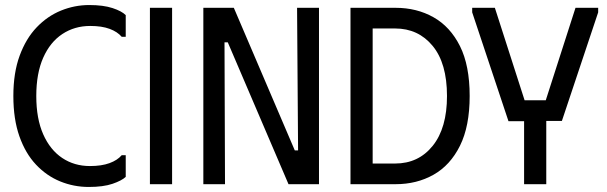

<svg xmlns="http://www.w3.org/2000/svg" viewBox="-20 -731 2411 762"><path d="M33 -350Q33 -442 58 -510Q83 -578 125.5 -622.5Q168 -667 222 -689Q276 -711 334 -711Q390 -711 426.5 -699Q463 -687 479 -671V-585H463Q446 -605 415 -616.5Q384 -628 338 -628Q276 -628 227.5 -596Q179 -564 151.5 -502Q124 -440 124 -350Q124 -260 151.5 -198Q179 -136 227 -104Q275 -72 337 -72Q383 -72 414.5 -83.5Q446 -95 463 -115H479V-29Q463 -14 426.5 -1.5Q390 11 332 11Q273 11 219 -11Q165 -33 123 -77.5Q81 -122 57 -190Q33 -258 33 -350Z M575 -700H663V0H575Z M1159 -700H1246V0H1125L884 -563H871L873 0H787V-700H908L1150 -134H1163Z M1550 -700H1371V0H1550Q1634 0 1700.5 -37.5Q1767 -75 1805.5 -152.5Q1844 -230 1844 -350Q1844 -471 1805.5 -548Q1767 -625 1700.5 -662.5Q1634 -700 1550 -700ZM1548 -82H1459V-618H1548Q1640 -618 1697 -549Q1754 -480 1754 -350Q1754 -223 1697.5 -152.5Q1641 -82 1548 -82Z M1854 -700H1944L2062 -333H2146L2264 -700H2354V-682L2210 -251H2148V0H2060V-250H1998L1854 -682Z"/></svg>

Font: Phudu Light
Style: Regular
Weight: 400
Version: Version 1.005;gftools[0.9.23]